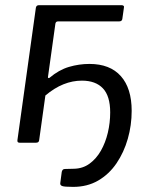

<svg xmlns="http://www.w3.org/2000/svg" viewBox="-20 -550 585 740"><path d="M261.8 170.3Q227.8 170.3 219.4 166.9Q211 163.5 212.3 155.5L218 112.5Q219 108.1 221.5 104.8Q224.1 101.5 229.7 101.3L264.4 100.4Q299 99.9 325.1 80.8Q351.2 61.8 368.9 30.8Q386.5 -0.2 395.6 -38.5Q404.7 -76.9 404.7 -116.6Q404.7 -179.9 376.6 -209.5Q348.5 -239.2 295.6 -239.2Q259.5 -239.2 224.7 -225.2Q189.8 -211.3 154.5 -181.6L165 -254.7Q164 -250.5 166.3 -249.4Q168.6 -248.3 171.1 -250.3Q206.7 -280.5 245.6 -292.1Q284.6 -303.6 324.8 -303.6Q404 -303.6 445.8 -256.6Q487.5 -209.6 487.5 -122.8Q487.5 -67.4 472.6 -15.2Q457.7 37.1 429.1 79.3Q400.5 121.4 358.4 145.9Q316.4 170.3 261.8 170.3ZM55.2 0Q45.6 0 47.2 -10.4L118.3 -520.4Q120.1 -530 130 -530H448.5Q453.4 -530 456.1 -527.7Q458.9 -525.3 457.6 -520.4L451.6 -477.9Q450.7 -467.5 438.8 -467.5H203.4Q195.1 -467.5 193.5 -458.8L130.9 -9.6Q129.9 0 119.2 0Z"/></svg>

Font: Libre Franklin Thin
Style: Italic
Weight: 100
Italic angle: -8°
Designer: Pablo Impallari, Rodrigo Fuenzalida, Nhung Nguyen
Foundry: Impallari Type
Version: Version 3.000